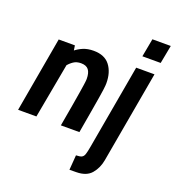

<svg xmlns="http://www.w3.org/2000/svg" viewBox="-164 -828 1091 1198"><g transform="rotate(20 382.0 -229.0)"><path d="M4.5 0 92.5 -499H200L208 -446.5L126 0ZM288.5 0Q304 -87.5 313.8 -144.8Q323.5 -202 329 -236.2Q334.5 -270.5 337 -288.2Q339.5 -306 340.2 -313.8Q341 -321.5 341 -326.5Q341 -368 325.2 -387.8Q309.5 -407.5 275 -407.5Q246 -407.5 225.5 -393.8Q205 -380 184.5 -356L199.5 -462.5Q223.5 -482.5 253.2 -495Q283 -507.5 322.5 -507.5Q395.5 -507.5 430.5 -462Q465.5 -416.5 465.5 -344Q465.5 -337.5 464.8 -327.8Q464 -318 461.5 -298.2Q459 -278.5 453 -242.5Q447 -206.5 437 -147.5Q427 -88.5 411.5 0ZM433.5 242 441 143.5Q466.5 143 478.5 137.2Q490.5 131.5 496.2 114Q502 96.5 508 61.5L607 -499H728.5L620.5 111Q611 164.5 578.5 202.8Q546 241 479 241.5ZM619 -579 641.5 -700H763.5L740.5 -579Z"/></g></svg>

Font: Cabin
Style: Bold Italic
Weight: 700
Width: 4
Italic angle: -10°
Designer: Pablo Impallari
Foundry: Pablo Impallari. http://www.impallari.com Igino Marini. http://www.ikern.com
Version: Version 3.001